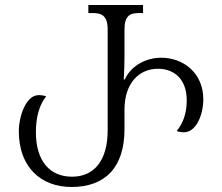

<svg xmlns="http://www.w3.org/2000/svg" viewBox="-20 -734 886 765"><path d="M265 11C399 11 476 -67 476 -219V-297C476 -406 537 -460 609 -460C676 -460 724 -417 724 -334C724 -283 710 -244 684 -212C694 -208 704 -207 713 -207C761 -207 790 -275 790 -339C790 -441 713 -504 622 -504C566 -504 504 -476 477 -417H473C475 -452 476 -483 476 -508V-616C476 -673 499 -682 534 -682H550V-714H332V-682H349C384 -682 409 -673 409 -616V-215C409 -93 354 -30 267 -30C178 -30 123 -93 123 -207C123 -268 137 -317 164 -350C153 -354 144 -355 134 -355C83 -355 55 -270 55 -211C55 -69 142 11 265 11Z"/></svg>

Font: Noto Serif Georgian Light
Style: Regular
Weight: 300
Designer: Monotype Design Team, Akaki Razmadze
Foundry: Google LLC
Version: Version 2.003